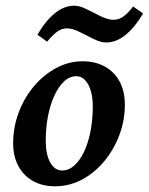

<svg xmlns="http://www.w3.org/2000/svg" viewBox="-20 -650 525 678"><path d="M173.8 7.8Q129.9 7.8 96.7 -10.7Q63.5 -29.3 44.9 -63.5Q26.4 -97.7 26.4 -144.5Q26.4 -200.2 45.9 -252.4Q65.4 -304.7 99.6 -345.2Q133.8 -385.7 178.2 -409.7Q222.7 -433.6 271.5 -433.6Q316.4 -433.6 350.1 -415Q383.8 -396.5 402.3 -362.3Q420.9 -328.1 420.9 -280.3Q420.9 -224.6 401.4 -172.9Q381.8 -121.1 347.7 -80.1Q313.5 -39.1 269 -15.6Q224.6 7.8 173.8 7.8ZM199.2 -47.9Q222.7 -47.9 242.7 -65.9Q262.7 -84 277.3 -115.2Q292 -146.5 299.8 -187.5Q307.6 -228.5 307.6 -273.4Q307.6 -322.3 291.5 -351.6Q275.4 -380.9 250 -380.9Q225.6 -380.9 206.1 -362.3Q186.5 -343.8 171.9 -312Q157.2 -280.3 149.4 -239.7Q141.6 -199.2 141.6 -154.3Q141.6 -103.5 157.7 -75.7Q173.8 -47.9 199.2 -47.9ZM450.2 -627 485.4 -602.5Q458 -555.7 424.8 -527.8Q391.6 -500 354.5 -500Q335.9 -500 311 -512.2Q286.1 -524.4 261.2 -537.1Q236.3 -549.8 216.8 -549.8Q197.3 -549.8 181.2 -537.6Q165 -525.4 146.5 -502.9L112.3 -527.3Q139.6 -575.2 172.9 -602.5Q206.1 -629.9 242.2 -629.9Q261.7 -629.9 286.6 -617.2Q311.5 -604.5 336.4 -592.3Q361.3 -580.1 380.9 -580.1Q400.4 -580.1 416.5 -592.3Q432.6 -604.5 450.2 -627Z"/></svg>

Font: Crimson Pro ExtraLight SemiBold
Style: Italic
Weight: 600
Italic angle: -12°
Version: Version 1.002